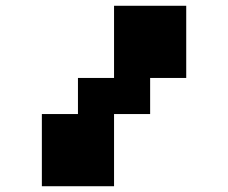

<svg xmlns="http://www.w3.org/2000/svg" viewBox="-20 -645 790 665"><path d="M125 0V-250H250V-375H375V-625H625V-375H500V-250H375V0Z"/></svg>

Font: Silkscreen
Style: Bold
Weight: 700
Designer: Jason Kottke
Foundry: Jason Kottke
Version: Version 1.001; ttfautohint (v1.8.4.7-5d5b)